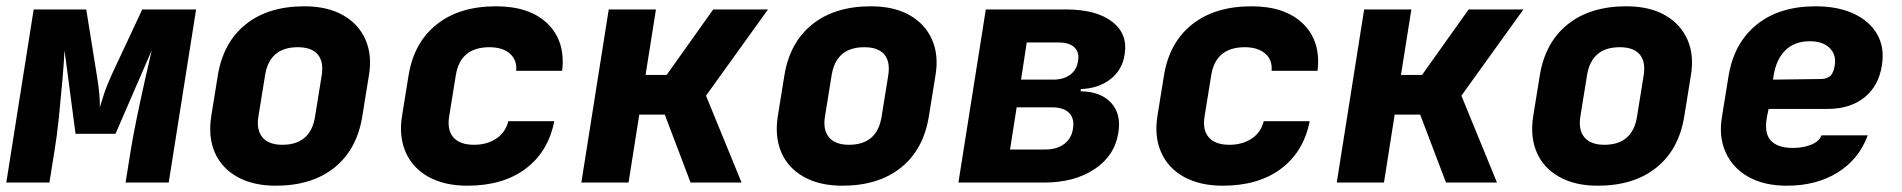

<svg xmlns="http://www.w3.org/2000/svg" viewBox="-22 -580 6042 610"><path d="M-2 0 85 -550H252L285 -345Q291 -310 293.5 -281.5Q296 -253 295 -239Q299 -253 308.5 -281.5Q318 -310 334 -345L430 -550H601L514 0H377L393 -100Q400 -144 412 -202.5Q424 -261 437 -319Q450 -377 460 -420L345 -155H218L183 -420Q181 -379 176 -322Q171 -265 165 -206.5Q159 -148 151 -100L135 0Z M854 10Q782 10 732 -18Q682 -46 660.5 -95.5Q639 -145 649 -210L670 -340Q687 -445 758.5 -502.5Q830 -560 945 -560Q1018 -560 1067.5 -532Q1117 -504 1139 -454.5Q1161 -405 1150 -340L1129 -210Q1112 -105 1040.5 -47.5Q969 10 854 10ZM875 -120Q965 -120 979 -210L1000 -340Q1007 -384 987.5 -407Q968 -430 924 -430Q834 -430 820 -340L799 -210Q792 -167 812 -143.5Q832 -120 875 -120Z M1463 10Q1391 10 1340.5 -17.5Q1290 -45 1267.5 -95Q1245 -145 1255 -210L1276 -340Q1293 -445 1365.5 -502.5Q1438 -560 1554 -560Q1661 -560 1718 -504.5Q1775 -449 1764 -355H1618Q1621 -390 1597.5 -410Q1574 -430 1533 -430Q1440 -430 1426 -340L1405 -210Q1398 -167 1418.5 -143.5Q1439 -120 1484 -120Q1525 -120 1554.5 -139.5Q1584 -159 1593 -195H1739Q1720 -98 1648 -44Q1576 10 1463 10Z M1825 0 1912 -550H2062L2029 -342H2096L2244 -550H2418L2221 -276L2334 0H2172L2090 -216H2009L1975 0Z M2654 10Q2582 10 2532 -18Q2482 -46 2460.5 -95.5Q2439 -145 2449 -210L2470 -340Q2487 -445 2558.5 -502.5Q2630 -560 2745 -560Q2818 -560 2867.5 -532Q2917 -504 2939 -454.5Q2961 -405 2950 -340L2929 -210Q2912 -105 2840.5 -47.5Q2769 10 2654 10ZM2675 -120Q2765 -120 2779 -210L2800 -340Q2807 -384 2787.5 -407Q2768 -430 2724 -430Q2634 -430 2620 -340L2599 -210Q2592 -167 2612 -143.5Q2632 -120 2675 -120Z M3023 0 3110 -550H3364Q3461 -550 3511.5 -511Q3562 -472 3551 -407Q3544 -358 3506 -328.5Q3468 -299 3412 -297L3411 -290Q3476 -289 3508.5 -253Q3541 -217 3531 -158Q3520 -86 3456 -43Q3392 0 3295 0ZM3222 -327H3324Q3357 -327 3378 -342.5Q3399 -358 3403 -386Q3408 -414 3391.5 -429.5Q3375 -445 3342 -445H3240ZM3187 -105H3299Q3336 -105 3359.5 -123Q3383 -141 3387 -172Q3392 -204 3374.5 -221.5Q3357 -239 3320 -239H3208Z M3863 10Q3791 10 3740.5 -17.5Q3690 -45 3667.5 -95Q3645 -145 3655 -210L3676 -340Q3693 -445 3765.5 -502.5Q3838 -560 3954 -560Q4061 -560 4118 -504.5Q4175 -449 4164 -355H4018Q4021 -390 3997.5 -410Q3974 -430 3933 -430Q3840 -430 3826 -340L3805 -210Q3798 -167 3818.5 -143.5Q3839 -120 3884 -120Q3925 -120 3954.5 -139.5Q3984 -159 3993 -195H4139Q4120 -98 4048 -44Q3976 10 3863 10Z M4225 0 4312 -550H4462L4429 -342H4496L4644 -550H4818L4621 -276L4734 0H4572L4490 -216H4409L4375 0Z M5054 10Q4982 10 4932 -18Q4882 -46 4860.5 -95.5Q4839 -145 4849 -210L4870 -340Q4887 -445 4958.5 -502.5Q5030 -560 5145 -560Q5218 -560 5267.5 -532Q5317 -504 5339 -454.5Q5361 -405 5350 -340L5329 -210Q5312 -105 5240.5 -47.5Q5169 10 5054 10ZM5075 -120Q5165 -120 5179 -210L5200 -340Q5207 -384 5187.5 -407Q5168 -430 5124 -430Q5034 -430 5020 -340L4999 -210Q4992 -167 5012 -143.5Q5032 -120 5075 -120Z M5655 10Q5583 10 5533 -18Q5483 -46 5460.5 -96Q5438 -146 5449 -210L5470 -340Q5488 -445 5560 -502.5Q5632 -560 5746 -560Q5817 -560 5867.5 -536.5Q5918 -513 5942 -471Q5966 -429 5957 -373Q5947 -307 5901.5 -270.5Q5856 -234 5785 -234H5597L5592 -210Q5582 -158 5603.5 -134Q5625 -110 5674 -110Q5706 -110 5731.5 -120Q5757 -130 5765 -150H5912Q5884 -74 5816.5 -32Q5749 10 5655 10ZM5611 -327 5764 -329Q5781 -329 5792 -338Q5803 -347 5807 -371Q5813 -406 5791 -427.5Q5769 -449 5728 -449Q5679 -449 5650 -420Q5621 -391 5613 -340Z"/></svg>

Font: JetBrains Mono NL ExtraBold
Style: Italic
Weight: 800
Italic angle: -9°
Monospace: yes
Designer: Philipp Nurullin, Konstantin Bulenkov
Foundry: JetBrains
Version: Version 2.305; ttfautohint (v1.8.4.7-5d5b)